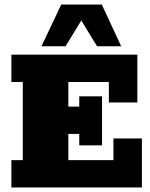

<svg xmlns="http://www.w3.org/2000/svg" viewBox="-20 -823 659 843"><path d="M30 0V-120H80V-463H30V-583H583V-373H458V-463H280V-355H328V-400H428V-185H328V-235H280V-120H478V-215H603V0ZM162 -620 249 -803H427L512 -620H406L337 -733L268 -620Z"/></svg>

Font: Rokkitt Black
Style: Regular
Weight: 900
Designer: Vernon Adams
Foundry: Vernon Adams
Version: Version 3.103